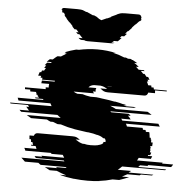

<svg xmlns="http://www.w3.org/2000/svg" viewBox="-167 -980 1039 1050"><g transform="rotate(5 352.0 -455.0)"><path d="M672 -99H631L622 -89H775Q774 -88 773 -87Q772 -86 770 -84H534Q529 -79 523.5 -74Q518 -69 512 -64H585L572 -54H708L700 -49H641Q640 -48 637.5 -47Q635 -46 633 -44H566L538 -29H577Q564 -23 551 -18.5Q538 -14 524 -9H488Q454 1 414 6H419Q403 8 386 9Q369 10 352 10Q333 10 314.5 9Q296 8 279 6H275Q232 1 198 -9H234Q219 -14 206 -18.5Q193 -23 180 -29H141Q134 -33 127 -36.5Q120 -40 113 -44H181L173 -49H232Q231 -51 229 -52Q227 -53 225 -54H89Q85 -56 82 -59Q79 -62 76 -64H2Q-3 -69 -8.5 -74Q-14 -79 -19 -84H217Q216 -86 215 -87Q214 -88 213 -89H60Q56 -93 52 -99H93Q92 -101 91 -102Q90 -103 89 -104H214L205 -119H143L140 -124H-1Q-2 -128 -4 -131.5Q-6 -135 -8 -139H59L53 -154H29L27 -159H38Q37 -163 36 -166.5Q35 -170 34 -174H26Q26 -178 25.5 -181.5Q25 -185 24 -189H16Q16 -193 15.5 -196Q15 -199 15 -203V-204H14Q14 -206 14.5 -207Q15 -208 15 -209H38Q43 -225 59 -225H249Q265 -225 273 -221Q281 -217 291 -209H268L269 -208Q271 -207 272.5 -206Q274 -205 275 -204H276Q289 -194 308 -189H317Q330 -185 352 -185Q365 -185 376 -186Q387 -187 395 -189H392Q415 -194 421 -204H419Q421 -208 421 -209H431L432 -213Q432 -222 425 -229H417Q408 -238 385 -244H382Q373 -247 361 -249.5Q349 -252 333 -254H327L286 -260Q279 -261 272.5 -262Q266 -263 259 -264Q218 -271 180 -284H162Q148 -289 136 -294H122Q117 -296 112 -298.5Q107 -301 102 -304H15Q8 -308 2 -311.5Q-4 -315 -10 -319H176Q171 -323 166.5 -326.5Q162 -330 157 -334H-42Q-45 -336 -47.5 -339Q-50 -342 -52 -344H0Q-9 -354 -17 -364H-2L-8 -374H-104Q-105 -376 -106 -377Q-107 -378 -107 -379H121Q119 -383 117 -386.5Q115 -390 113 -394H-62L-68 -409H73L71 -414H29L27 -419H47Q47 -421 46.5 -422Q46 -423 46 -424H42L39 -434H33L32 -444H30V-449H-2Q-3 -451 -3 -454Q-3 -457 -3 -459H-32L-33 -469H81Q80 -471 80 -474Q80 -477 80 -479H96V-480Q96 -485 96 -490Q96 -495 97 -499H54Q55 -503 55 -506.5Q55 -510 56 -514H126Q126 -516 126.5 -517Q127 -518 127 -519H56Q58 -525 58 -529H47L50 -539H33Q36 -550 40 -559H48L52 -569H63L72 -584H62Q65 -588 67.5 -591.5Q70 -595 72 -599H64L76 -614H97Q98 -616 99 -617Q100 -618 101 -619H73Q77 -623 81 -626.5Q85 -630 89 -634H105Q111 -639 117 -644.5Q123 -650 130 -654H148Q154 -658 160 -661.5Q166 -665 173 -669H170Q172 -671 175 -672Q178 -673 180 -674H166Q168 -676 171 -677Q174 -678 177 -679H167Q181 -685 196.5 -690Q212 -695 228 -699H243Q266 -704 291.5 -707Q317 -710 345 -710Q398 -710 445 -699H431Q463 -692 493 -679H502Q505 -678 508 -677Q511 -676 514 -674H528Q530 -673 533 -672Q536 -671 538 -669H541Q548 -665 554.5 -661.5Q561 -658 567 -654H550Q558 -650 564.5 -644.5Q571 -639 577 -634H562L578 -619H606L611 -614H590Q594 -610 597.5 -606.5Q601 -603 604 -599H612L624 -584H633L642 -569H631Q634 -564 636 -559H628Q631 -554 633 -549Q635 -544 637 -539H654Q656 -533 656 -529H668Q669 -527 669 -524Q669 -521 670 -519H741V-514H677Q678 -510 678 -503V-499H641Q637 -481 621 -481H421Q407 -481 398.5 -485Q390 -489 381 -497L378 -499H415Q410 -503 401 -507.5Q392 -512 378 -514H342Q321 -511 313 -499H356Q353 -493 353 -487Q353 -482 354 -479H339Q340 -474 347 -469H234Q240 -464 255 -459H284Q292 -456 303.5 -453.5Q315 -451 328 -449H360Q368 -448 377 -447Q386 -446 396 -444H397Q414 -442 430 -439.5Q446 -437 460 -434H466Q478 -432 488.5 -429.5Q499 -427 509 -424H513Q518 -423 522 -422Q526 -421 530 -419H511Q515 -418 518.5 -417Q522 -416 526 -414H568Q571 -413 574.5 -412Q578 -411 581 -409H440Q460 -401 472 -394H647Q653 -390 659 -386.5Q665 -383 670 -379H442Q444 -378 446 -377Q448 -376 449 -374H545Q548 -372 551 -369Q554 -366 556 -364H541Q551 -355 558 -344H506Q508 -342 510 -339Q512 -336 513 -334H711L720 -319H534Q536 -315 538 -311.5Q540 -308 541 -304H627L630 -294H644L647 -284H665Q667 -280 667.5 -274.5Q668 -269 669 -264L670 -254H676Q677 -252 677 -249Q677 -246 677 -244H680V-229H689V-226Q689 -222 688.5 -218Q688 -214 688 -209H678V-204H680Q680 -200 679.5 -196.5Q679 -193 678 -189H681L678 -174H686Q685 -170 684 -166.5Q683 -163 681 -159H670Q670 -158 669.5 -157Q669 -156 669 -154H693L687 -139H620Q619 -135 616.5 -131.5Q614 -128 612 -124H753L750 -119H811Q809 -115 806.5 -111.5Q804 -108 801 -104H676Q675 -103 674 -102Q673 -101 672 -99ZM412 -514H442Q439 -515 435.5 -515Q432 -515 428 -515Q424 -515 420 -515Q416 -515 412 -514ZM566 -894H571L569 -891L562 -884H559L554 -879L540 -864H538L520 -844H522L503 -824H500L487 -809H497L483 -794H469L460 -784H470L456 -769Q455 -768 453.5 -767Q452 -766 451 -764H430Q423 -757 416 -754H434Q427 -750 415 -750H285Q274 -750 267 -754H249Q242 -757 235 -764H257Q256 -766 254.5 -767Q253 -768 252 -769L238 -784H229L219 -794H233L219 -809H209L195 -824H198L180 -844H178L160 -864H162L148 -879H151L147 -884H151L145 -891Q143 -893 143 -894H136Q133 -899 133 -904Q133 -906 133.5 -907Q134 -908 134 -909H129Q132 -920 144 -920H215Q225 -920 235 -919Q245 -918 255 -913L264 -909H269L302 -894H309L331 -884H326L337 -879H334L351 -871L369 -879L380 -884H383L405 -894H400L433 -909H431L440 -913Q451 -918 460.5 -919Q470 -920 480 -920H551Q564 -920 566 -909H568V-904Q568 -900 566 -894Z"/></g></svg>

Font: Rubik Glitch
Style: Regular
Weight: 400
Designer: Hubert and Fischer, NaN
Foundry: Hubert and Fischer, NaN
Version: Version 2.200